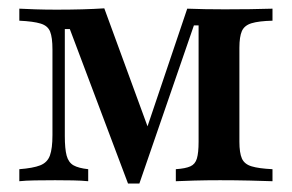

<svg xmlns="http://www.w3.org/2000/svg" viewBox="-20 -437 704 463"><path d="M288.7 5.6 148.4 -366.9H136.3V-108.9Q136.3 -78.2 140.7 -61.7Q145.2 -45.2 157.3 -38.3Q169.4 -31.5 192.7 -29V0Q176.6 -1.6 156 -2Q135.5 -2.4 112.9 -2.4Q87.1 -2.4 64.1 -2Q41.1 -1.6 26.6 0V-29Q59.7 -31.5 77 -38.3Q94.4 -45.2 100.4 -62.1Q106.5 -79 106.5 -111.3V-317.7Q106.5 -346.8 100.8 -360.9Q95.2 -375 77.8 -380.2Q60.5 -385.5 26.6 -387.1V-416.1Q41.1 -415.3 65.3 -414.5Q89.5 -413.7 116.1 -413.7Q149.2 -413.7 178.2 -414.5Q207.3 -415.3 231.5 -416.9L345.2 -106.5L321 -88.7L431.5 -416.1Q451.6 -415.3 474.2 -414.9Q496.8 -414.5 521.8 -414.5Q551.6 -414.5 583.1 -414.9Q614.5 -415.3 637.1 -416.1V-387.1Q604 -386.3 586.7 -381Q569.4 -375.8 563.3 -362.1Q557.3 -348.4 557.3 -321.8V-95.2Q557.3 -68.5 563.3 -54.8Q569.4 -41.1 586.7 -35.9Q604 -30.6 637.1 -29V0Q615.3 -0.8 581.5 -1.6Q547.6 -2.4 510.5 -2.4Q477.4 -2.4 448.8 -1.6Q420.2 -0.8 404 0V-29Q427.4 -30.6 439.1 -35.9Q450.8 -41.1 454.8 -54.8Q458.9 -68.5 458.9 -95.2V-375.8H447.6L316.1 5.6Z"/></svg>

Font: Playfair 5pt SemiExpanded Light SemiBold
Style: Regular
Weight: 600
Version: Version 2.001;gftools[0.9.30]